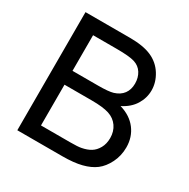

<svg xmlns="http://www.w3.org/2000/svg" viewBox="-162 -862 990 1008"><g transform="rotate(30 333.5 -358.0)"><path d="M73 0V-716H342Q424 -716 473.5 -694Q523 -672 551 -627Q579 -582 579 -533Q579 -487 554 -446.5Q529 -406 479 -381Q544 -362 579 -316Q614 -270 614 -208Q614 -157 592.5 -114Q571 -71 540 -47.5Q509 -24 462 -12Q415 0 346 0ZM168 -415H323Q386 -415 413 -423Q449 -434 467.5 -459Q486 -484 486 -521Q486 -557 469 -584Q452 -611 420 -621Q388 -631 311 -631H168ZM168 -84H346Q392 -84 411 -88Q443 -94 465 -107.5Q487 -121 501.5 -147Q516 -173 516 -208Q516 -248 495.5 -277.5Q475 -307 438.5 -319Q402 -331 333 -331H168Z"/></g></svg>

Font: Ekushey Amar Desh
Style: Regular
Weight: 400
Designer: Al Mamun Sumon
Foundry: Al Mamun Sumon
Version: Version 1.0